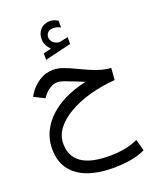

<svg xmlns="http://www.w3.org/2000/svg" viewBox="-187 -833 1031 1271"><g transform="rotate(-20 329.0 -198.0)"><path d="M268.1 -553.2 212.9 -540.5V-494.6L397.9 -539.1V-586.9L338.4 -574.7Q336.4 -574.2 333.5 -574.2Q330.1 -574.2 327.6 -575.2Q325.2 -576.2 322.8 -576.7Q298.8 -583.5 287.8 -598.1Q276.9 -612.8 276.4 -628.9Q276.4 -641.1 280.3 -649.4Q284.2 -657.7 290 -663.1Q297.9 -670.4 308.3 -673.1Q318.8 -675.8 327.6 -675.8Q341.8 -675.8 353.3 -672.6Q364.7 -669.4 379.4 -661.6L378.9 -709.5Q365.2 -717.8 353 -722.4Q340.8 -727.1 320.8 -727.1Q301.3 -727.1 283 -719.2Q264.6 -711.4 252 -695.8Q242.7 -684.6 237.1 -669.4Q231.4 -654.3 231.4 -635.3Q231.4 -608.4 241.9 -588.6Q252.4 -568.8 268.1 -553.2ZM408.2 -268.6Q290.5 -242.2 210.4 -191.7Q130.4 -141.1 89.4 -73Q48.3 -4.9 48.3 73.7Q48.3 161.6 90.8 218.5Q133.3 275.4 208.7 303Q284.2 330.6 382.8 330.6Q448.2 330.6 506.8 321.3Q565.4 312 614.3 288.6L592.3 208Q543.9 230.5 493.2 238.8Q442.4 247.1 389.6 247.1Q259.8 247.1 194.6 201.9Q129.4 156.7 129.4 65.9Q129.4 10.7 164.8 -36.6Q200.2 -84 263.7 -121.1Q327.1 -158.2 411.4 -182.1Q495.6 -206.1 593.3 -213.9L599.6 -296.9Q578.6 -297.9 555.9 -302.5Q533.2 -307.1 507.3 -315.9Q481.4 -324.7 450.4 -338.1Q419.4 -351.6 381.3 -370.1Q338.4 -391.1 301.3 -404.1Q264.2 -417 233.4 -417Q178.2 -417 132.1 -387Q85.9 -356.9 55.2 -306.6L47.9 -293.9L121.6 -257.3L134.8 -274.4Q152.8 -297.9 179 -314Q205.1 -330.1 232.9 -330.1Q250 -330.1 282.2 -318.4Q314.5 -306.6 363.8 -286.6Q377.4 -281.2 384.8 -278.1Q392.1 -274.9 397.2 -272.9Q402.3 -271 408.2 -268.6Z"/></g></svg>

Font: Vazir Variable Regular
Style: Regular
Weight: 400
Designer: Saber Rastikerdar
Foundry: Saber Rastikerdar
Version: Version 30.1.0